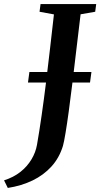

<svg xmlns="http://www.w3.org/2000/svg" viewBox="-111 -763 494 947"><path d="M-72.5 164 -91 126.5Q-44 111.5 -10.2 84.8Q23.5 58 44.2 23.2Q65 -11.5 71.5 -49Q83 -114.5 94.2 -193Q105.5 -271.5 116 -356.5Q126.5 -441.5 136.2 -527Q146 -612.5 155 -692L84 -705L89 -743H363.5L358.5 -705L286.5 -692.5Q275.5 -601 265.2 -514.5Q255 -428 245.8 -351.5Q236.5 -275 228 -212.8Q219.5 -150.5 212.2 -107Q205 -63.5 199.5 -43.5Q181.5 15.5 143 58Q104.5 100.5 49.8 127Q-5 153.5 -72.5 164ZM27 -356 34 -408H340L333 -356Z"/></svg>

Font: Merriweather 60pt SemiBold
Style: Italic
Weight: 600
Italic angle: -7.8°
Version: Version 2.101